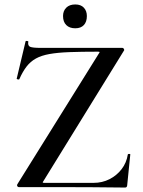

<svg xmlns="http://www.w3.org/2000/svg" viewBox="-20 -840 642 862"><path d="M58 -13 424 -600Q428 -605 427 -606.5Q426 -608 419 -608Q345 -608 292 -606Q239 -604 202.5 -597.5Q166 -591 141.5 -577.5Q117 -564 99.5 -541.5Q82 -519 67 -485Q66 -482 60 -483.5Q54 -485 55 -487L95 -655Q96 -657 102 -656Q108 -655 107 -653Q104 -635 115 -630Q126 -625 164 -625Q224 -625 311 -625Q398 -625 529 -625Q534 -625 536.5 -620Q539 -615 536 -612L175 -27Q171 -22 172 -20.5Q173 -19 179 -19Q251 -19 308 -19Q365 -19 400 -19Q439 -19 471.5 -35.5Q504 -52 526 -80.5Q548 -109 554 -147Q555 -149 560 -149Q565 -149 565 -147L551 -8Q551 -5 549 -1.5Q547 2 542 2Q468 1 385.5 0.5Q303 0 220.5 0Q138 0 64 0Q60 0 57.5 -4.5Q55 -9 58 -13ZM318 -713Q292 -713 277.5 -727.5Q263 -742 263 -768Q263 -791 277.5 -805.5Q292 -820 318 -820Q343 -820 356.5 -805.5Q370 -791 370 -768Q370 -742 356.5 -727.5Q343 -713 318 -713Z"/></svg>

Font: Cormorant SemiBold
Style: Regular
Weight: 600
Designer: Christian Thalmann (Catharsis Fonts)
Foundry: Catharsis Fonts
Version: Version 4.000